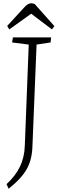

<svg xmlns="http://www.w3.org/2000/svg" viewBox="-20 -932 353 1176"><path d="M156 -659 54 -672 59 -703H293L290 -672L204 -659L179 -44Q178 0 170 35Q162 70 145.5 100.5Q129 131 101.5 161Q74 191 33 224L20 196Q47 171 67.5 144.5Q88 118 102 89Q116 60 123.5 27.5Q131 -5 132 -41ZM313 -772 298 -752 171 -848 37 -752 24 -773 126 -884Q138 -898 149 -905Q160 -912 172 -912Q178 -912 183.5 -910.5Q189 -909 193 -907Z"/></svg>

Font: Literata 18pt ExtraLight
Style: Italic
Weight: 250
Italic angle: -2°
Designer: Latin by Veronika Burian and Jose Scaglione. Greek by Irene Vlachou. Cyrillic by Vera Evstafieva
Foundry: TypeTogether
Version: Version 3.103;gftools[0.9.29]